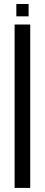

<svg xmlns="http://www.w3.org/2000/svg" viewBox="-20 -920 220 940"><path d="M51.5 0V-800H128V0ZM60 -840V-900.5H120V-840Z"/></svg>

Font: Big Shoulders Stencil Display Medium
Style: Regular
Weight: 500
Designer: Patric King
Foundry: XO Type Co
Version: Version 1.000